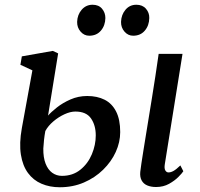

<svg xmlns="http://www.w3.org/2000/svg" viewBox="-20 -778 844 809"><path d="M637.5 10Q616 10 600.2 3.2Q584.5 -3.5 576.8 -17.8Q569 -32 571 -53.5Q572.5 -67.5 575.8 -89.5Q579 -111.5 583.8 -140.8Q588.5 -170 594.2 -205.2Q600 -240.5 606.5 -280.8Q613 -321 620.2 -365Q627.5 -409 634.5 -455.8Q641.5 -502.5 648.5 -551H749L674.5 -86.5Q671.5 -68.5 676.5 -60Q681.5 -51.5 690 -51.5Q700 -51.5 711.5 -58Q723 -64.5 740 -81L752.5 -56.5Q747.5 -48.5 732 -32.8Q716.5 -17 692.5 -3.5Q668.5 10 637.5 10ZM232 11Q189.5 11 155 -3.8Q120.5 -18.5 98 -49Q75.5 -79.5 68 -126.5Q60.5 -173.5 72 -238L116.5 -481.5L66 -505L72 -540.5L202.5 -563.5L225 -553L182.5 -291Q195 -305.5 219.5 -325Q244 -344.5 277 -359Q310 -373.5 347.5 -373.5Q389.5 -373.5 420.8 -357.8Q452 -342 469.2 -308.2Q486.5 -274.5 486.5 -221.5Q486.5 -179 467.8 -137.8Q449 -96.5 414.5 -62.8Q380 -29 333.5 -9Q287 11 232 11ZM241 -37Q286.5 -37 318.5 -62.8Q350.5 -88.5 367 -128Q383.5 -167.5 383.5 -207.5Q383.5 -250 363.5 -279Q343.5 -308 297.5 -308Q276.5 -308 251.5 -296.5Q226.5 -285 204.8 -266.5Q183 -248 171 -226Q167.5 -207 165.5 -188.5Q163.5 -170 162.5 -152Q162 -114.5 172 -88.8Q182 -63 200 -50Q218 -37 241 -37ZM356 -627.5Q334.5 -627.5 319.5 -644.8Q304.5 -662 305 -686Q306 -716 324.2 -737Q342.5 -758 370 -758Q396 -758 410 -741.2Q424 -724.5 424 -702Q423.5 -670.5 405.2 -649Q387 -627.5 356 -627.5ZM541 -627.5Q519.5 -627.5 504.5 -644.8Q489.5 -662 490 -686Q491 -716 508.8 -737Q526.5 -758 554.5 -758Q580.5 -758 595 -741.2Q609.5 -724.5 609 -702Q608.5 -670.5 590.2 -649Q572 -627.5 541 -627.5Z"/></svg>

Font: Merriweather 28pt
Style: Italic
Weight: 400
Italic angle: -7.8°
Version: Version 2.101